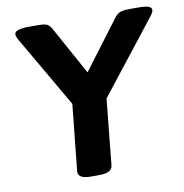

<svg xmlns="http://www.w3.org/2000/svg" viewBox="-79 -777 820 854"><g transform="rotate(-10 330.5 -350.0)"><path d="M263 2Q204 2 207 -32L238 -331L49 -657Q42 -670 42 -679Q42 -702 107 -702H149Q178 -702 189.5 -696Q201 -690 209 -675L329 -457L493 -675Q504 -690 518 -696Q532 -702 561 -702H600Q632 -702 646.5 -697Q661 -692 661 -681Q661 -672 650 -657L392 -328L362 -31Q360 -14 345 -6Q330 2 298 2Z"/></g></svg>

Font: Asap Semi Expanded Semi Expanded Regular
Style: Bold Italic
Weight: 700
Width: 6
Italic angle: -6°
Designer: Pablo Cosgaya
Foundry: Omnibus-Type
Version: Version 3.001; ttfautohint (v1.8.4.7-5d5b)